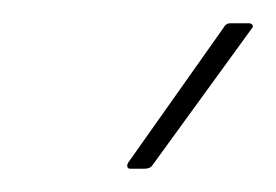

<svg xmlns="http://www.w3.org/2000/svg" viewBox="-20 -707 237 165"><path d="M92 -562Q90 -562 89.5 -563.5Q89 -565 90 -567L172 -683Q174 -687 178 -687H194Q196 -687 197 -685.5Q198 -684 196 -682L111 -565Q109 -562 104 -562Z"/></svg>

Font: Sofia Sans Condensed Thin
Style: Italic
Weight: 250
Italic angle: -9°
Version: Version 4.100